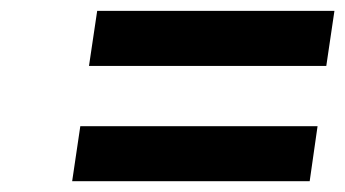

<svg xmlns="http://www.w3.org/2000/svg" viewBox="-20 -504 640 356"><path d="M113.8 -168 128.9 -270H568.8L554.2 -168ZM145 -381.8 160.2 -483.9H600.1L585 -381.8Z"/></svg>

Font: Trueno SemiBold
Style: Italic
Weight: 600
Designer: Julieta Ulanovsky
Foundry: Julieta Ulanovsky
Version: Version 3.001b | FøM Fix